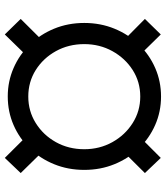

<svg xmlns="http://www.w3.org/2000/svg" viewBox="32 -686 664 767"><g transform="rotate(-90 363.5 -302.0)"><path d="M361.8 9.8Q301.3 9.8 248 -13.7Q194.8 -37.1 154.5 -78.9Q114.3 -120.6 91.6 -176.3Q68.8 -231.9 68.8 -296.9Q68.8 -361.8 91.6 -417.5Q114.3 -473.1 154.5 -514.6Q194.8 -556.2 248 -579.3Q301.3 -602.5 362.3 -602.5Q422.4 -602.5 475.6 -579.3Q528.8 -556.2 569.3 -514.6Q609.9 -473.1 632.8 -417.5Q655.8 -361.8 655.8 -296.9Q655.8 -231.9 632.8 -176Q609.9 -120.1 569.3 -78.4Q528.8 -36.6 475.6 -13.4Q422.4 9.8 361.8 9.8ZM361.8 -73.2Q420.4 -73.2 467.8 -103.5Q515.1 -133.8 543.2 -184.6Q571.3 -235.4 571.3 -296.9Q571.3 -359.4 543.2 -410.2Q515.1 -460.9 467.8 -490.7Q420.4 -520.5 361.8 -520.5Q303.7 -520.5 255.9 -490.7Q208 -460.9 179.7 -410.2Q151.4 -359.4 151.4 -296.9Q151.4 -235.4 179.7 -184.6Q208 -133.8 255.9 -103.5Q303.7 -73.2 361.8 -73.2ZM571.8 -450.2 511.2 -513.2 609.9 -614.3 671.9 -550.8ZM609.9 8.8 511.2 -91.8 571.8 -153.8 671.9 -54.7ZM116.7 8.8 56.2 -54.7 154.8 -153.8 217.3 -91.8ZM154.8 -450.2 56.2 -550.8 116.7 -614.3 217.3 -513.2Z"/></g></svg>

Font: Inter 20pt Medium
Style: Regular
Weight: 500
Version: Version 4.001;git-66647c0bb